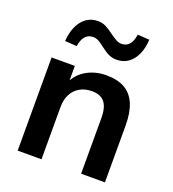

<svg xmlns="http://www.w3.org/2000/svg" viewBox="-135 -843 854 947"><g transform="rotate(20 292.5 -370.0)"><path d="M65 0V-489H187V-391H176Q198 -444 244.5 -471.5Q291 -499 350 -499Q409 -499 447.2 -477.2Q485.3 -455.3 504.2 -410.5Q523 -365.7 523 -298V0H398V-292Q398 -330 388.5 -354Q379 -378 359.5 -389.5Q340 -401 310 -401Q274 -401 246.8 -385.5Q219.6 -370 204.8 -341.6Q190 -313.2 190 -275V0ZM162 -584 100 -588Q105 -657 137 -696.5Q169 -736 220 -736Q243 -736 261.5 -726.5Q280 -717 304 -699Q326 -683 339 -676.5Q352 -670 365 -670Q391 -670 406 -687.5Q421 -705 426 -740L488 -736Q484 -667 452 -627.5Q420 -588 369 -588Q348 -588 329.5 -596Q311 -604 284 -625Q264 -641 251 -647.5Q238 -654 224 -654Q199 -654 183.5 -637Q168 -620 162 -584Z"/></g></svg>

Font: Nunito Sans 12pt ExtraLight
Style: Regular
Weight: 200
Designer: Vernon Adams
Foundry: Vernon Adams
Version: Version 3.101;gftools[0.9.27]